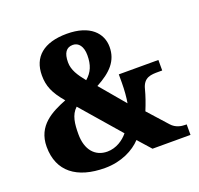

<svg xmlns="http://www.w3.org/2000/svg" viewBox="-127 -863 1047 1012"><g transform="rotate(-20 396.5 -357.0)"><path d="M296 10C388 10 460 -28 501 -72L565 0H778V-59H769C749 -59 717 -64 694 -90L597 -198C613 -237 626 -274 635 -309C650 -370 692 -370 734 -370H754V-429H532V-382C532 -341 528 -296 523 -270L405 -410C489 -455 536 -504 536 -582C536 -659 477 -724 347 -724C217 -724 149 -665 149 -562C149 -503 167 -459 220 -397C137 -364 44 -319 44 -200C44 -61 139 10 296 10ZM360 -459C326 -501 302 -537 302 -580C302 -632 320 -658 357 -658C389 -658 411 -630 411 -581C411 -526 396 -490 360 -459ZM337 -67C268 -67 224 -118 224 -205C224 -263 229 -312 265 -345L454 -127C429 -96 387 -67 337 -67Z"/></g></svg>

Font: Noto Serif Georgian SemiCondensed Black
Style: Regular
Weight: 900
Width: 4
Designer: Monotype Design Team, Akaki Razmadze
Foundry: Google LLC
Version: Version 2.003